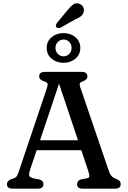

<svg xmlns="http://www.w3.org/2000/svg" viewBox="-20 -1131 765 1151"><path d="M240.5 -27.5Q240.5 0 207 0H55Q21.5 0 21.5 -27.5Q21.5 -44 44.5 -56L63 -62Q75.5 -66.5 81.2 -75.8Q87 -85 95.5 -111L261.5 -604Q267.5 -622.5 264.8 -630Q262 -637.5 245 -643Q215 -652.5 215 -672.5Q215 -700 248.5 -700H470.5Q504 -700 504 -672.5Q504 -652.5 473 -642Q461 -638 458.5 -630.8Q456 -623.5 461 -608.5L629 -116Q637 -90 646.8 -77.8Q656.5 -65.5 674.5 -59.5Q691.5 -52.5 697.5 -45.8Q703.5 -39 703.5 -27.5Q703.5 0 670.5 0H475Q442 0 442 -27.5Q442 -48 466.5 -56L503.5 -62.5Q516 -66 515.8 -76Q515.5 -86 508.5 -108L467.5 -230.5H200L162.5 -120.5Q154 -93.5 154.2 -81.8Q154.5 -70 178.5 -62L215.5 -55.5Q240.5 -48 240.5 -27.5ZM220 -290H447.5L334 -629.5ZM383 -1068Q401.5 -1091 417.8 -1103.5Q434 -1116 455.5 -1108.5Q472 -1102.5 479 -1087.8Q486 -1073 481 -1057.5Q476.5 -1042 463 -1032Q449.5 -1022 427.5 -1013L342 -964.5Q326 -958.5 317.5 -969Q313 -975 315.5 -981.8Q318 -988.5 322 -994ZM360.5 -754.5Q318.5 -754.5 289.2 -779.2Q260 -804 260 -844Q260 -883.5 289.2 -908Q318.5 -932.5 360.5 -932.5Q403 -932.5 432.2 -907.8Q461.5 -883 461.5 -844Q461.5 -804.5 432.2 -779.5Q403 -754.5 360.5 -754.5ZM361 -894Q341 -894 326.8 -879.5Q312.5 -865 312.5 -844Q312.5 -822.5 326.8 -808Q341 -793.5 361 -793.5Q381.5 -793.5 395.2 -808Q409 -822.5 409 -844Q409 -865 395.2 -879.5Q381.5 -894 361 -894Z"/></svg>

Font: Fraunces 9pt S100
Style: Regular
Weight: 400
Version: Version 1.000; ttfautohint (v1.8.3)